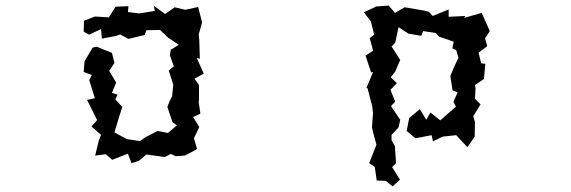

<svg xmlns="http://www.w3.org/2000/svg" viewBox="-20 -544 2040 686"><path d="M311 -374 282 -325 279 -287 308 -276 299 -257 319 -193 291 -187 327 -115 307 -92 341 -62 333 -42 320 12 358 7 381 27 437 5 450 39 477 30 503 8 569 17 590 6 608 14 640 12 671 -4 684 -12 673 -50 692 -90 670 -126 696 -138 690 -178 691 -193V-240L675 -263L708 -281L683 -337L694 -334L692 -401L690 -421L698 -449L702 -464L688 -519L642 -509L604 -518L570 -494L530 -523L533 -505L478 -496L437 -501L439 -522L393 -520L369 -482L319 -485L280 -470L279 -431L298 -420L341 -440L344 -406L396 -416L409 -421L439 -405L497 -419L503 -436L552 -437L581 -409L619 -384L590 -366L587 -347L601 -307L583 -292L599 -241L595 -200L585 -180L578 -162L596 -108L612 -96L580 -69L543 -76L502 -55L480 -40L433 -47L389 -71L406 -128L417 -162L392 -189L400 -206L380 -212L395 -249L370 -291L389 -319L380 -355L326 -377Z M1480 -154 1442 -122 1433 -76 1464 -50 1522 -61 1527 -39 1562 -56 1610 -61 1650 -18 1676 -56 1677 -107 1671 -129 1697 -171 1677 -191 1679 -229 1677 -240 1709 -262 1714 -316 1699 -318 1690 -356 1721 -379 1713 -407 1730 -433 1701 -498 1638 -480 1643 -487 1583 -484V-510L1526 -487L1512 -502L1496 -506L1426 -518L1391 -498L1369 -524L1325 -521L1280 -500L1305 -468L1317 -420L1301 -408L1313 -363L1286 -345L1306 -285L1313 -287L1289 -229H1293L1310 -164L1312 -145L1313 -142L1309 -89L1313 -71L1325 -27L1299 39L1319 52L1326 101L1358 102L1383 122L1409 98L1381 53L1395 39L1391 -22L1379 -43V-62L1404 -89L1410 -116L1377 -165L1392 -181L1375 -223L1398 -247L1376 -268L1392 -288L1410 -330L1379 -378L1392 -391L1404 -447L1439 -424L1485 -416L1492 -433L1537 -426L1549 -413L1601 -395L1596 -371L1610 -365L1618 -338L1600 -299L1589 -272L1597 -221L1615 -214L1600 -180L1609 -163L1553 -114L1518 -142L1503 -116Z"/></svg>

Font: チョークS
Style: Regular
Weight: 400
Designer: [Stick] Fontworks Inc.
Foundry: [Stick] Fontworks Inc.
Version: Version 1.200;FEAKit 1.0